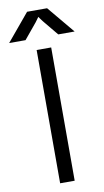

<svg xmlns="http://www.w3.org/2000/svg" viewBox="-143 -993 565 1040"><g transform="rotate(-10 140.0 -473.0)"><path d="M100 -733V0H180V-733ZM-40 -796H50L121 -882L140 -908L159 -882L230 -796H320L195 -946H85Z"/></g></svg>

Font: Kreadon Medium
Style: Regular
Weight: 500
Designer: kohakuno
Foundry: StudioGnu
Version: Version 1.000;Glyphs 3.1.2 (3151)